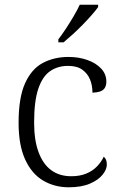

<svg xmlns="http://www.w3.org/2000/svg" viewBox="-20 -786 512 816"><path d="M272 10Q212 10 163.5 -18.5Q115 -47 87 -108Q59 -169 59 -264Q59 -371 86.5 -432Q114 -493 162 -518.5Q210 -544 271 -544Q315 -544 351.5 -531Q388 -518 410 -494.5Q432 -471 432 -439Q432 -423 425.5 -412.5Q419 -402 406 -397.5Q393 -393 373 -392Q373 -423 362.5 -448.5Q352 -474 329.5 -490Q307 -506 269 -506Q226 -506 193.5 -484Q161 -462 143 -409.5Q125 -357 125 -265Q125 -190 144 -139Q163 -88 198 -62.5Q233 -37 283 -37Q319 -37 346 -48Q373 -59 391.5 -78Q410 -97 421 -120Q428 -114 431 -106Q434 -98 434 -86Q434 -66 416 -43.5Q398 -21 362 -5.5Q326 10 272 10ZM228 -619Q243 -638 260 -664Q277 -690 293 -717Q309 -744 319 -766H397V-756Q388 -743 370.5 -723Q353 -703 331.5 -681Q310 -659 288.5 -639.5Q267 -620 250 -606H228Z"/></svg>

Font: Noto Serif Hebrew Light
Style: Regular
Weight: 300
Version: Version 2.003